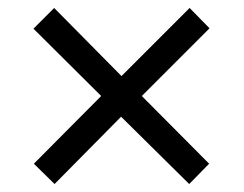

<svg xmlns="http://www.w3.org/2000/svg" viewBox="-20 -594 612 482"><path d="M456 -574 506 -523 336 -353 505 -183 455 -132 284 -301 117 -132 65 -183 234 -353 64 -522 116 -574 285 -403Z"/></svg>

Font: Noto Sans Phoenician
Style: Regular
Weight: 400
Designer: Monotype Design Team
Foundry: Monotype Imaging Inc.
Version: Version 2.001; ttfautohint (v1.8.4.7-5d5b)